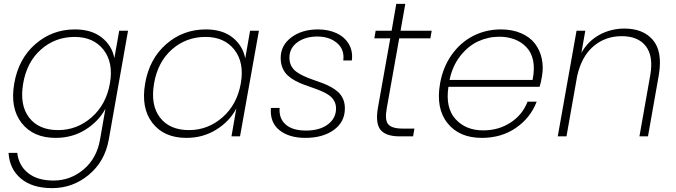

<svg xmlns="http://www.w3.org/2000/svg" viewBox="-20 -701 3477 987"><path d="M53.2 -272Q75.2 -398.9 161.9 -474.4Q248.5 -549.8 365.2 -549.8Q450.2 -549.8 502.9 -508.3Q555.7 -466.8 567.9 -401.9L592.8 -543H638.2L539.1 17.1Q518.6 129.9 436 198Q353.5 266.1 248 266.1Q146.5 266.1 87.9 217.3Q29.3 168.5 23.9 85H68.8Q76.2 149.9 124.3 188.5Q172.4 227.1 254.9 227.1Q342.3 227.1 409.9 169.9Q477.5 112.8 494.1 17.1L522 -142.1Q486.8 -76.7 419.2 -34.4Q351.6 7.8 266.1 7.8Q150.9 7.8 91.1 -68.8Q31.2 -145.5 53.2 -272ZM544.9 -272Q564 -378.9 512.2 -445.1Q460.4 -511.2 363.8 -511.2Q264.2 -511.2 191.2 -447Q118.2 -382.8 99.1 -272Q80.1 -161.1 129.6 -96.7Q179.2 -32.2 278.8 -32.2Q376 -32.2 450.9 -97.9Q525.9 -163.6 544.9 -272Z M726.1 -272Q748 -398.9 834.7 -474.4Q921.4 -549.8 1038.1 -549.8Q1123.5 -549.8 1175.8 -508.1Q1228 -466.3 1240.7 -400.9L1265.6 -543H1311L1213.9 0H1169.9L1194.8 -143.1Q1160.2 -77.1 1092 -34.7Q1023.9 7.8 938 7.8Q823.2 7.8 763.7 -68.8Q704.1 -145.5 726.1 -272ZM1217.8 -272Q1236.8 -378.9 1185.1 -445.1Q1133.3 -511.2 1036.6 -511.2Q937 -511.2 864 -447Q791 -382.8 772 -272Q752.9 -161.1 802.5 -96.7Q852.1 -32.2 951.7 -32.2Q1048.8 -32.2 1123.8 -97.9Q1198.7 -163.6 1217.8 -272Z M1752.9 -144Q1752.9 -74.2 1696.3 -33.2Q1639.6 7.8 1549.8 7.8Q1465.8 7.8 1416.3 -32Q1366.7 -71.8 1372.6 -146H1417.5Q1413.1 -92.8 1448.2 -61.3Q1483.4 -29.8 1552.7 -29.8Q1623.5 -29.8 1665.5 -61.5Q1707.5 -93.3 1707.5 -143.1Q1707.5 -165 1697.8 -182.4Q1688 -199.7 1671.6 -211.2Q1655.3 -222.7 1633.8 -231.9Q1612.3 -241.2 1588.9 -249.3Q1565.4 -257.3 1541.7 -266.1Q1518.1 -274.9 1496.6 -286.6Q1475.1 -298.3 1458.7 -313.5Q1442.4 -328.6 1432.6 -351.3Q1422.9 -374 1422.9 -402.8Q1422.9 -467.8 1477.5 -508.8Q1532.2 -549.8 1614.7 -549.8Q1668 -549.8 1709.7 -530.5Q1751.5 -511.2 1773.2 -474.4Q1794.9 -437.5 1788.6 -390.1H1744.6Q1752 -445.8 1712.9 -479.5Q1673.8 -513.2 1610.8 -513.2Q1549.3 -513.2 1508.5 -483.4Q1467.8 -453.6 1467.8 -403.8Q1467.8 -380.4 1477.5 -362.1Q1487.3 -343.8 1503.9 -331.8Q1520.5 -319.8 1541.7 -310.1Q1563 -300.3 1586.7 -292Q1610.4 -283.7 1634 -275.1Q1657.7 -266.6 1679 -255.1Q1700.2 -243.7 1716.8 -229.2Q1733.4 -214.8 1743.2 -193.1Q1752.9 -171.4 1752.9 -144Z M1922.4 -145 1986.3 -503.9H1904.3L1911.1 -543H1993.2L2017.1 -681.2H2063.5L2039.1 -543H2199.2L2192.4 -503.9H2032.2L1968.3 -145Q1957 -84.5 1975.6 -62.3Q1994.1 -40 2050.3 -40H2110.4L2103.5 0H2035.2Q1963.9 0 1936.5 -33.2Q1909.2 -66.4 1922.4 -145Z M2546.9 -512.2Q2489.7 -512.2 2438.2 -488.5Q2386.7 -464.8 2346.2 -413.3Q2305.7 -361.8 2291 -290H2717.8Q2729 -347.2 2720.7 -388.9Q2712.4 -430.7 2686.5 -458Q2660.6 -485.4 2625 -498.8Q2589.4 -512.2 2546.9 -512.2ZM2738.8 -178.2Q2707 -95.2 2632.3 -43.7Q2557.6 7.8 2457 7.8Q2340.8 7.8 2280.3 -68.1Q2219.7 -144 2242.2 -272Q2257.3 -356.9 2302.7 -420.4Q2348.1 -483.9 2413.3 -516.8Q2478.5 -549.8 2555.2 -549.8Q2614.3 -549.8 2659.7 -529.8Q2705.1 -509.8 2730.5 -476.1Q2755.9 -442.4 2765.1 -399.4Q2774.4 -356.4 2766.1 -309.1Q2760.7 -275.9 2753.9 -254.9H2285.2Q2269 -147 2321.5 -88.9Q2374 -30.8 2463.9 -30.8Q2543 -30.8 2604.5 -70.8Q2666 -110.8 2691.9 -178.2Z M3267.1 0 3322.8 -314.9Q3339.8 -412.1 3300 -463.6Q3260.3 -515.1 3175.8 -515.1Q3091.8 -515.1 3030.5 -462.9Q2969.2 -410.6 2946.8 -309.1L2892.1 0H2847.2L2943.8 -543H2988.8L2968.8 -429.2Q3002.4 -489.7 3061.5 -522Q3120.6 -554.2 3189.9 -554.2Q3236.3 -554.2 3272.7 -540.3Q3309.1 -526.4 3334.7 -497.3Q3360.4 -468.3 3368.7 -423.6Q3377 -378.9 3367.2 -317.9L3311 0Z"/></svg>

Font: SVN-Poppins ExtraLight
Style: Italic
Weight: 200
Italic angle: -10°
Designer: Ninad Kale (Devanagari), Jonny Pinhorn (Latin)
Foundry: Indian Type Foundry
Version: Version 3.002 2017